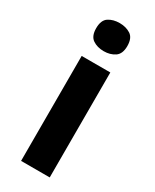

<svg xmlns="http://www.w3.org/2000/svg" viewBox="-197 -813 699 865"><g transform="rotate(30 152.5 -380.0)"><path d="M153 -760Q186 -760 210 -744.5Q234 -729 234 -687Q234 -646 210 -630Q186 -614 153 -614Q119 -614 95.5 -630Q72 -646 72 -687Q72 -729 95.5 -744.5Q119 -760 153 -760ZM227 -546V0H78V-546Z"/></g></svg>

Font: BC Sans
Style: Bold
Weight: 700
Designer: Monotype Design Team
Province of B.C.
Foundry: Monotype Imaging Inc.
Version: Version 2.000;GOOG;noto-source:20170915:90ef993387c0